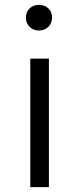

<svg xmlns="http://www.w3.org/2000/svg" viewBox="-20 -773 327 793"><path d="M105 -531H182V0H105ZM87 -701Q87 -724 102.5 -738.5Q118 -753 141 -753Q164 -753 179.5 -738.5Q195 -724 195 -701Q195 -677 179.5 -662Q164 -647 141 -647Q118 -647 102.5 -662Q87 -677 87 -701Z"/></svg>

Font: Nebula Sans Book
Style: Regular
Weight: 400
Designer: Paul D. Hunt for Adobe (as Source Sans)
Foundry: Nebula Entertainment & Broadcasting LLC
Version: Version 1.010